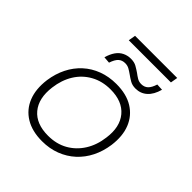

<svg xmlns="http://www.w3.org/2000/svg" viewBox="-204 -889 1037 1037"><g transform="rotate(45 314.0 -371.0)"><path d="M281 8Q205 8 153.5 -23.5Q102 -55 79.5 -111.5Q57 -168 67 -244Q75 -300 98 -346Q121 -392 157.5 -425.5Q194 -459 242 -477Q290 -495 347 -495Q424 -495 475 -463.5Q526 -432 548.5 -376Q571 -320 561 -244Q553 -188 530 -142Q507 -96 470.5 -62.5Q434 -29 386 -10.5Q338 8 281 8ZM283 -36Q347 -36 395.5 -63.5Q444 -91 474.5 -139.5Q505 -188 513 -252Q526 -344 481 -398Q436 -452 345 -452Q282 -452 232.5 -424.5Q183 -397 153 -348.5Q123 -300 115 -236Q103 -143 147.5 -89.5Q192 -36 283 -36ZM227 -709 234 -750H556L549 -709ZM237 -548 199 -551Q208 -583 223 -604.5Q238 -626 259.5 -636.5Q281 -647 306 -647Q332 -647 349.5 -637Q367 -627 383 -616Q396 -606 410 -597.5Q424 -589 442 -589Q465 -589 480 -603Q495 -617 505 -649L543 -647Q530 -599 502.5 -574.5Q475 -550 437 -550Q412 -550 394 -560.5Q376 -571 361 -582Q347 -592 333 -600Q319 -608 301 -608Q278 -608 263 -594.5Q248 -581 237 -548Z"/></g></svg>

Font: Nunito Sans 10pt SemiExpanded ExtraLight
Style: Italic
Weight: 250
Width: 6
Italic angle: -9°
Designer: Vernon Adams
Foundry: Vernon Adams
Version: Version 3.101;gftools[0.9.27]